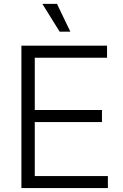

<svg xmlns="http://www.w3.org/2000/svg" viewBox="-20 -961 628 981"><path d="M89.4 0V-727.5H526.9V-666H157.7V-398.9H501V-337.4H157.7V-61.5H531.2V0ZM284.7 -799.3 196.3 -941.4H271L339.4 -799.3Z"/></svg>

Font: Inter 20pt Light
Style: Regular
Weight: 300
Version: Version 4.001;git-66647c0bb